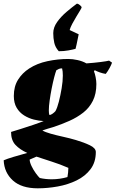

<svg xmlns="http://www.w3.org/2000/svg" viewBox="-52 -802 628 1042"><path d="M153 220Q65 220 18 177.5Q-29 135 -32 68Q-14 60 21 49.5Q56 39 96 28Q56 10 32 -15.5Q8 -41 8 -86Q25 -91 58.5 -101.5Q92 -112 127.5 -124Q163 -136 185 -145Q160 -146 132 -153Q104 -160 79 -175.5Q54 -191 38.5 -217Q23 -243 23 -281Q23 -333 46 -369.5Q69 -406 106 -430Q149 -458 205.5 -470Q262 -482 319 -482Q342 -482 369 -476Q396 -470 417 -458Q460 -461 494.5 -465.5Q529 -470 540 -473L556 -462Q552 -450 542.5 -432.5Q533 -415 522 -401Q507 -403 490 -409Q473 -415 462 -421L458 -415Q463 -403 467 -383Q471 -363 471 -346Q471 -293 452 -255Q433 -217 400 -191Q367 -165 324.5 -146Q282 -127 236 -112Q222 -108 207 -103.5Q192 -99 178 -94Q193 -85 223 -76.5Q253 -68 289.5 -60Q326 -52 360 -42Q404 -29 436 -13.5Q468 2 468 23Q468 78 439.5 116Q411 154 364 177Q317 200 261.5 210Q206 220 153 220ZM216 -178Q224 -178 234 -185.5Q244 -193 249 -199Q259 -217 267.5 -250.5Q276 -284 282.5 -322.5Q289 -361 289 -392Q289 -403 288 -413.5Q287 -424 285 -431Q275 -431 267.5 -428Q260 -425 254 -421Q249 -409 242 -382Q235 -355 228.5 -322Q222 -289 217.5 -257Q213 -225 213 -203Q213 -186 216 -178ZM164 164Q195 171 229 171Q272 171 314 159Q316 149 317.5 134.5Q319 120 319 109Q273 89 228.5 75Q184 61 146 48L109 64Q109 78 119 99Q129 120 142.5 138.5Q156 157 164 164ZM267 -524Q248 -545 242.5 -570Q237 -595 237 -622Q237 -653 258 -682.5Q279 -712 309 -737.5Q339 -763 365 -782Q373 -782 382 -774Q391 -766 391 -762Q391 -759 382.5 -745Q374 -731 362.5 -712Q351 -693 340.5 -673.5Q330 -654 326 -639L375 -616Q374 -611 370.5 -594Q367 -577 363.5 -560Q360 -543 358 -537Q344 -533 319.5 -528.5Q295 -524 267 -524Z"/></svg>

Font: Labrada Black
Style: Italic
Weight: 900
Italic angle: -7°
Designer: Mercedes Jáuregui
Foundry: Omnibus-Type Team
Version: Version 1.000; ttfautohint (v1.8.4.7-5d5b)